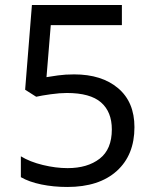

<svg xmlns="http://www.w3.org/2000/svg" viewBox="-20 -734 612 764"><path d="M275 -438Q385 -438 450 -383Q515 -328 515 -228Q515 -117 444.5 -53.5Q374 10 248 10Q193 10 144.5 0Q96 -10 63 -29V-112Q99 -90 150.5 -77.5Q202 -65 249 -65Q328 -65 376.5 -102.5Q425 -140 425 -219Q425 -289 382 -326.5Q339 -364 246 -364Q218 -364 182 -359Q146 -354 124 -349L80 -377L107 -714H465V-634H182L165 -427Q182 -430 211 -434Q240 -438 275 -438Z"/></svg>

Font: Noto Sans Khudawadi
Style: Regular
Weight: 400
Designer: Monotype Design Team
Foundry: Monotype Imaging Inc.
Version: Version 2.003; ttfautohint (v1.8.4.7-5d5b)